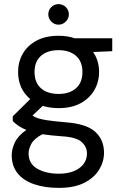

<svg xmlns="http://www.w3.org/2000/svg" viewBox="-20 -682 592 934"><path d="M265 -156Q223 -156 188 -167L138 -120Q149 -112 165.5 -106.5Q182 -101 213 -96.5Q244 -92 300 -87Q400 -80 443 -41Q486 -2 486 61Q486 104 462.5 143Q439 182 390.5 207Q342 232 266 232Q199 232 147 214.5Q95 197 66 161.5Q37 126 37 72Q37 44 52 11.5Q67 -21 108 -50Q86 -59 70.5 -69.5Q55 -80 42 -93V-116L127 -200Q68 -250 68 -332Q68 -381 91 -421Q114 -461 158 -484.5Q202 -508 265 -508Q308 -508 343 -496H526V-433L433 -429Q462 -387 462 -332Q462 -283 438.5 -243Q415 -203 371.5 -179.5Q328 -156 265 -156ZM265 -225Q318 -225 349.5 -252.5Q381 -280 381 -332Q381 -383 349.5 -410.5Q318 -438 265 -438Q211 -438 179.5 -410.5Q148 -383 148 -332Q148 -280 179.5 -252.5Q211 -225 265 -225ZM119 64Q119 114 161 138.5Q203 163 266 163Q328 163 365.5 136Q403 109 403 64Q403 32 377 8.5Q351 -15 281 -19Q226 -23 186 -29Q145 -7 132 18.5Q119 44 119 64ZM265 -562Q244 -562 229.5 -577Q215 -592 215 -612Q215 -633 229.5 -647.5Q244 -662 265 -662Q285 -662 300 -647.5Q315 -633 315 -612Q315 -592 300 -577Q285 -562 265 -562Z"/></svg>

Font: DeepMind Sans
Style: Regular
Weight: 400
Designer: Jonny Pinhorn / Modifications: Colophon Foundry
Foundry: Colophon Foundry
Version: Version 1.002; ttfautohint (v1.8.2)